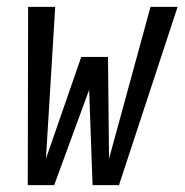

<svg xmlns="http://www.w3.org/2000/svg" viewBox="-20 -540 540 560"><path d="M61 0 62 -520H141L114 -77L217 -374H295L298 -77L419 -520H498L327 0H250L240 -278L138 0Z"/></svg>

Font: Iosevka Web
Style: Italic
Weight: 400
Italic angle: -9°
Monospace: yes
Designer: Belleve Invis
Foundry: Belleve Invis
Version: Version 28.0.3; ttfautohint (v1.8.3)